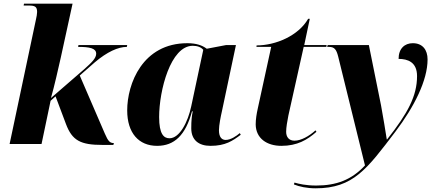

<svg xmlns="http://www.w3.org/2000/svg" viewBox="-20 -780 2352 1040"><path d="M535 5H594L597 -5C576 -5 566 -14 548 -56L412 -371L493 -442C560 -499 620 -526 667 -526L669 -536H405L403 -526C465 -526 501 -519 501 -489C501 -464 475 -440 436 -405L256 -249C275 -315 296 -410 309 -467L373 -760H110L108 -750H135C168 -750 181 -745 181 -715C181 -705 178 -688 174 -671L32 0H205L254 -234L281 -258L337 -109C371 -18 417 5 535 5Z M831 10C924 10 985 -47 1020 -177H1024C1019 -152 1016 -128 1016 -85C1016 -22 1056 10 1120 10C1201 10 1240 -17 1284 -50L1279 -59C1260 -43 1230 -22 1202 -22C1181 -22 1166 -38 1166 -74C1166 -102 1176 -151 1182 -177L1258 -536H1205L1100 -516C1075 -535 1042 -546 995 -546C752 -546 669 -326 669 -182C669 -59 732 10 831 10ZM898 -31C867 -31 842 -54 842 -146C842 -290 904 -532 1024 -532C1048 -532 1069 -525 1081 -510L1016 -205C998 -119 953 -31 898 -31Z M1504 10C1590 10 1644 -22 1694 -66L1689 -74C1655 -43 1611 -18 1575 -18C1546 -18 1530 -37 1530 -66C1530 -90 1536 -123 1542 -154L1625 -526H1748L1749 -536H1628L1658 -678H1649C1597 -587 1474 -534 1370 -534L1369 -526H1449L1376 -191C1370 -164 1365 -134 1365 -106C1366 -30 1426 10 1504 10Z M1690 240C1894 240 1968 135 2122 -67C2224 -202 2296 -345 2296 -458C2296 -510 2269 -546 2216 -546C2172 -546 2139 -517 2139 -461C2188 -461 2239 -444 2239 -368C2239 -260 2189 -167 2077 -25H2075C2069 -63 2054 -157 2044 -209L1978 -536H1755L1752 -526H1762C1791 -526 1802 -513 1812 -473L1957 116C1885 194 1802 225 1693 225C1637 225 1599 216 1575 209L1572 219C1601 231 1642 240 1690 240Z"/></svg>

Font: Noto Serif Display ExtraBold
Style: Italic
Weight: 800
Italic angle: -12°
Designer: Monotype Design Team
Foundry: Monotype Imaging Inc.
Version: Version 2.009